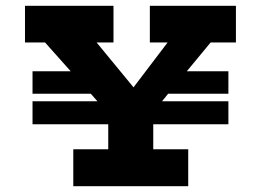

<svg xmlns="http://www.w3.org/2000/svg" viewBox="-20 -640 897 660"><path d="M791 -494.1H704.1L622.1 -395H765.1V-317.9H558.1L537.1 -292H765.1V-212.9H506.8V-127H627V0H231.9V-127H352.1V-212.9H91.8V-292H314.9L292 -317.9H91.8V-395H223.1L134.8 -494.1H65.9V-620.1H370.1V-494.1H312L439 -339.8L556.2 -494.1H495.1V-620.1H791Z"/></svg>

Font: BioRhyme ExtraBold
Style: Regular
Weight: 800
Designer: Aoife Mooney
Foundry: Aoife Mooney Type
Version: Version 1.500;PS 001.500;hotconv 1.0.88;makeotf.lib2.5.64775